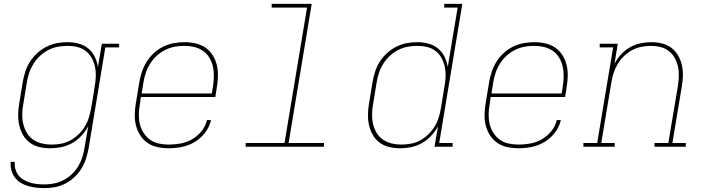

<svg xmlns="http://www.w3.org/2000/svg" viewBox="-20 -755 3640 988"><path d="M209 213Q187 213 165.5 210.5Q144 208 123.5 202Q103 196 85.5 185Q68 174 56 157.5Q44 141 38.5 120Q33 99 35 78H56Q54 96 59 114.5Q64 133 75 147Q86 161 101.5 170Q117 179 134.5 184.5Q152 190 171 192Q190 194 209 194Q234 194 258.5 189Q283 184 306.5 172Q330 160 349.5 141.5Q369 123 382.5 100.5Q396 78 403.5 54Q411 30 415 5L434 -105Q419 -78 398 -55.5Q377 -33 351 -18.5Q325 -4 296 2Q267 8 239 8Q210 8 182.5 1.5Q155 -5 133.5 -21Q112 -37 98.5 -60.5Q85 -84 79 -110.5Q73 -137 73.5 -166Q74 -195 79 -223L97 -333Q102 -360 110.5 -387Q119 -414 134.5 -438Q150 -462 172 -482Q194 -502 220 -515Q246 -528 273 -533Q300 -538 328 -538Q357 -538 385 -530.5Q413 -523 434 -505.5Q455 -488 467.5 -463Q480 -438 484 -410L504 -530H593V-511H522L436 8Q431 35 422.5 61.5Q414 88 399 112.5Q384 137 362.5 157Q341 177 315.5 190Q290 203 263 208Q236 213 209 213ZM245 -11Q269 -11 294 -15.5Q319 -20 342 -32.5Q365 -45 384 -63.5Q403 -82 416.5 -104Q430 -126 437.5 -150.5Q445 -175 449 -199Q454 -226 458.5 -253.5Q463 -281 467 -309Q472 -334 473 -360Q474 -386 469 -410Q464 -434 452.5 -455.5Q441 -477 422 -492Q403 -507 378.5 -513Q354 -519 328 -519Q303 -519 278 -514.5Q253 -510 229.5 -498Q206 -486 186 -467.5Q166 -449 152 -426.5Q138 -404 130 -379.5Q122 -355 118 -330L100 -220Q95 -194 94.5 -168Q94 -142 99.5 -118Q105 -94 117.5 -72.5Q130 -51 150 -37Q170 -23 194.5 -17Q219 -11 245 -11Z M848 8Q819 8 790.5 2Q762 -4 739.5 -19.5Q717 -35 702 -58Q687 -81 680 -108Q673 -135 673.5 -164.5Q674 -194 679 -223L697 -333Q702 -361 711 -387.5Q720 -414 735.5 -438.5Q751 -463 773 -483Q795 -503 821 -515.5Q847 -528 875 -533Q903 -538 930 -538Q959 -538 987 -531.5Q1015 -525 1037 -510Q1059 -495 1074 -471.5Q1089 -448 1095.5 -421Q1102 -394 1101.5 -365Q1101 -336 1096 -307L1088 -256H705L700 -220Q695 -194 694.5 -167.5Q694 -141 699.5 -117Q705 -93 718.5 -72Q732 -51 751.5 -36.5Q771 -22 796.5 -16.5Q822 -11 848 -11Q878 -11 909 -16.5Q940 -22 968 -38Q996 -54 1017 -80Q1038 -106 1045 -137H1066Q1058 -102 1035.5 -72.5Q1013 -43 982 -24.5Q951 -6 916.5 1Q882 8 848 8ZM1070 -274 1076 -310Q1080 -336 1080.5 -362Q1081 -388 1075.5 -412.5Q1070 -437 1057.5 -458Q1045 -479 1025 -493Q1005 -507 980 -513Q955 -519 929 -519Q904 -519 879 -514.5Q854 -510 830 -498Q806 -486 786 -467.5Q766 -449 752 -426.5Q738 -404 730 -379.5Q722 -355 718 -330L709 -274Z M1244 0V-19H1444L1560 -716H1378V-735H1584L1465 -19H1647V0Z M2039 8Q2010 8 1982.5 1.5Q1955 -5 1933.5 -21Q1912 -37 1898.5 -60.5Q1885 -84 1879 -110.5Q1873 -137 1873.5 -166Q1874 -195 1879 -223L1897 -333Q1902 -360 1910.5 -387Q1919 -414 1934.5 -438Q1950 -462 1972 -482Q1994 -502 2020 -515Q2046 -528 2073 -533Q2100 -538 2128 -538Q2157 -538 2185 -530.5Q2213 -523 2234 -505.5Q2255 -488 2267.5 -463Q2280 -438 2284 -410L2335 -716H2266V-735H2359L2240 -19H2309V0H2216L2234 -105Q2219 -78 2198 -55.5Q2177 -33 2151 -18.5Q2125 -4 2096 2Q2067 8 2039 8ZM2045 -11Q2069 -11 2094 -15.5Q2119 -20 2142 -32.5Q2165 -45 2184 -63.5Q2203 -82 2216.5 -104Q2230 -126 2237.5 -150Q2245 -174 2249 -199L2267 -309Q2272 -335 2273 -360.5Q2274 -386 2269 -410Q2264 -434 2252.5 -455.5Q2241 -477 2222 -492Q2203 -507 2178.5 -513Q2154 -519 2128 -519Q2103 -519 2078 -514.5Q2053 -510 2029.5 -498Q2006 -486 1986 -467.5Q1966 -449 1952 -426.5Q1938 -404 1930 -379.5Q1922 -355 1918 -330L1900 -220Q1895 -194 1894.5 -168Q1894 -142 1899.5 -118Q1905 -94 1917.5 -72.5Q1930 -51 1950 -37Q1970 -23 1994.5 -17Q2019 -11 2045 -11Z M2648 8Q2619 8 2590.5 2Q2562 -4 2539.5 -19.5Q2517 -35 2502 -58Q2487 -81 2480 -108Q2473 -135 2473.5 -164.5Q2474 -194 2479 -223L2497 -333Q2502 -361 2511 -387.5Q2520 -414 2535.5 -438.5Q2551 -463 2573 -483Q2595 -503 2621 -515.5Q2647 -528 2675 -533Q2703 -538 2730 -538Q2759 -538 2787 -531.5Q2815 -525 2837 -510Q2859 -495 2874 -471.5Q2889 -448 2895.5 -421Q2902 -394 2901.5 -365Q2901 -336 2896 -307L2888 -256H2505L2500 -220Q2495 -194 2494.5 -167.5Q2494 -141 2499.5 -117Q2505 -93 2518.5 -72Q2532 -51 2551.5 -36.5Q2571 -22 2596.5 -16.5Q2622 -11 2648 -11Q2678 -11 2709 -16.5Q2740 -22 2768 -38Q2796 -54 2817 -80Q2838 -106 2845 -137H2866Q2858 -102 2835.5 -72.5Q2813 -43 2782 -24.5Q2751 -6 2716.5 1Q2682 8 2648 8ZM2870 -274 2876 -310Q2880 -336 2880.5 -362Q2881 -388 2875.5 -412.5Q2870 -437 2857.5 -458Q2845 -479 2825 -493Q2805 -507 2780 -513Q2755 -519 2729 -519Q2704 -519 2679 -514.5Q2654 -510 2630 -498Q2606 -486 2586 -467.5Q2566 -449 2552 -426.5Q2538 -404 2530 -379.5Q2522 -355 2518 -330L2509 -274Z M2982 0V-19H3053L3135 -511H3066V-530H3159L3142 -426Q3155 -452 3175.5 -474.5Q3196 -497 3221.5 -511.5Q3247 -526 3275 -532Q3303 -538 3331 -538Q3359 -538 3386 -531.5Q3413 -525 3434.5 -509Q3456 -493 3469.5 -469.5Q3483 -446 3489 -419Q3495 -392 3494 -363.5Q3493 -335 3488 -307L3440 -19H3509V0H3348V-19H3419L3468 -310Q3472 -335 3473 -361Q3474 -387 3469 -411Q3464 -435 3452.5 -456Q3441 -477 3422 -492Q3403 -507 3379 -513Q3355 -519 3329 -519Q3305 -519 3280 -514Q3255 -509 3232.5 -497Q3210 -485 3191 -466.5Q3172 -448 3158.5 -425.5Q3145 -403 3137.5 -379.5Q3130 -356 3126 -331L3074 -19H3143V0Z"/></svg>

Font: Iosevka Curly Slab ThExObl
Style: Regular
Weight: 100
Width: 7
Italic angle: -9°
Monospace: yes
Designer: Belleve Invis
Foundry: Belleve Invis
Version: Version 11.1.0; ttfautohint (v1.8.3)